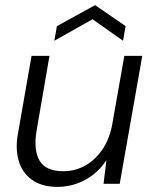

<svg xmlns="http://www.w3.org/2000/svg" viewBox="-20 -717 602 749"><path d="M204 12Q142 12 103.5 -16.5Q65 -45 52 -93Q39 -141 51 -201L103 -499H173L123 -209Q110 -133 134 -91Q158 -49 227 -49Q271 -49 309.5 -69.5Q348 -90 376.5 -129.5Q405 -169 417 -227L465 -499H535L447 0H384L395 -92Q363 -43 312.5 -15.5Q262 12 204 12ZM192 -558 202 -615 351 -697 470 -615 460 -558 341 -642Z"/></svg>

Font: DM Sans 20pt Light
Style: Italic
Weight: 300
Italic angle: -10°
Version: Version 4.004;gftools[0.9.30]